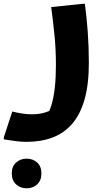

<svg xmlns="http://www.w3.org/2000/svg" viewBox="-64 -498 566 1026"><path d="M1.6 98Q27.6 104.4 53.9 108.6Q80.1 112.8 106 112.8Q145.6 112.8 177.1 103Q208.6 93.2 224.3 82.9L182.8 123.7Q200.4 99 211.7 60.6Q223.1 22.3 228.9 -30.4Q234.8 -83.1 234.8 -149.6Q234.8 -236.2 226.8 -313.6Q218.9 -391 209.5 -460.2L378.7 -477.8H389.5Q398.9 -409.6 404.9 -328Q410.8 -246.3 410.8 -162Q410.8 -46.5 387.7 33.9Q364.6 114.2 321.3 164Q277.9 213.8 216.7 236.9Q155.4 260 78.4 260Q52.4 260 23.9 256.6Q-4.6 253.2 -24.1 249.8Q-43.6 246.4 -43.6 246.4V235.6ZM-1.1 428.7Q-1.1 391 22.1 370.4Q45.3 349.8 78.5 349.8Q111.6 349.8 134.5 370.4Q157.3 391 157.3 428.7Q157.3 466.3 134.6 487.3Q111.8 508.2 78.1 508.2Q45.3 508.2 22.1 487.3Q-1.1 466.3 -1.1 428.7Z"/></svg>

Font: Kufam
Style: Regular
Weight: 400
Designer: Wael Morcos, Artur Schmal
Foundry: Original Type
Version: Version 1.301; ttfautohint (v1.8.3)